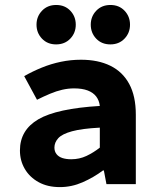

<svg xmlns="http://www.w3.org/2000/svg" viewBox="-20 -752 640 784"><path d="M224.4 12Q174.2 12 137.8 -8.1Q101.3 -28.2 81.4 -62Q61.4 -95.9 61.4 -137.6Q61.4 -220.9 136.6 -264.9Q211.9 -308.8 387.6 -319.4Q385.1 -341.6 373 -357.7Q360.8 -373.8 338.3 -382.5Q315.7 -391.1 282.4 -391.1Q258.5 -391.1 234.1 -385.5Q209.7 -379.9 184.4 -369.2Q159.1 -358.6 131.1 -344.6L78.8 -441.1Q113.1 -460.7 150.8 -476Q188.5 -491.4 228.6 -499.7Q268.6 -508.1 310.8 -508.1Q380.6 -508.1 430.6 -483.5Q480.7 -459 507.6 -409.3Q534.6 -359.6 534.6 -283.6V0H414.7L404.1 -55.9H400.4Q362.6 -27.6 317.6 -7.8Q272.7 12 224.4 12ZM270.9 -101.7Q304.1 -101.7 332.9 -115.2Q361.6 -128.7 387.6 -149.2V-230.8Q314.6 -227 274.2 -216Q233.8 -205 218 -187.8Q202.2 -170.5 202.2 -149.3Q202.2 -133.7 210.7 -122.8Q219.3 -111.8 234.7 -106.7Q250.1 -101.7 270.9 -101.7ZM209.1 -570.7Q173.7 -570.7 151.4 -594.2Q129.1 -617.6 129.1 -651.2Q129.1 -684.7 151.6 -708.2Q174 -731.7 209.4 -731.7Q244.9 -731.7 267.2 -708.2Q289.4 -684.7 289.4 -651.2Q289.4 -617.6 267 -594.2Q244.5 -570.7 209.1 -570.7ZM430.6 -570.7Q395.1 -570.7 372.8 -594.2Q350.6 -617.6 350.6 -651.2Q350.6 -684.7 373 -708.2Q395.5 -731.7 430.9 -731.7Q466.3 -731.7 488.6 -708.2Q510.9 -684.7 510.9 -651.2Q510.9 -617.6 488.4 -594.2Q466 -570.7 430.6 -570.7Z"/></svg>

Font: Source Code Pro ExtraLight
Style: Regular
Weight: 200
Monospace: yes
Designer: Paul D. Hunt, Teo Tuominen
Foundry: Adobe
Version: Version 1.026;hotconv 1.1.0;makeotfexe 2.6.0